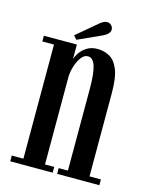

<svg xmlns="http://www.w3.org/2000/svg" viewBox="-101 -708 603 773"><g transform="rotate(15 201.0 -321.0)"><path d="M17 0V-24H65.5V-499.5H17V-523.5H154.5V-462Q157.5 -474.5 168 -490Q178.5 -505.5 196.5 -516.8Q214.5 -528 240 -528Q266 -528 289.2 -516Q312.5 -504 326.8 -470.2Q341 -436.5 341 -371.5V-24H388.5V0H212.5V-24H251V-364Q251 -429.5 241.2 -459.5Q231.5 -489.5 210 -489.5Q195 -489.5 183 -473.8Q171 -458 163.5 -434.8Q156 -411.5 155.5 -389V-24H194V0ZM147.5 -541.5 134 -556.5 220.5 -629.5Q236 -642.5 249.5 -642.5Q263.5 -642.5 271.5 -629Q274.5 -623.5 274.5 -617.5Q274.5 -608 266.2 -599.8Q258 -591.5 245.5 -586Z"/></g></svg>

Font: Imbue 50pt Medium
Style: Regular
Weight: 500
Designer: Tyler Finck
Foundry: Etcetera Type Company
Version: Version 1.102; ttfautohint (v1.8.3)